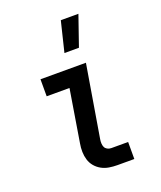

<svg xmlns="http://www.w3.org/2000/svg" viewBox="-140 -844 780 933"><g transform="rotate(-20 250.0 -378.0)"><path d="M305 0Q283 0 262 -3.5Q241 -7 223 -17Q205 -27 192 -42.5Q179 -58 173 -77.5Q167 -97 166.5 -118.5Q166 -140 170 -162L214 -432H96V-520H331L269 -148Q267 -137 267.5 -126Q268 -115 272 -106.5Q276 -98 285 -93Q294 -88 305 -88H392V0ZM249 -600 287 -756H378L324 -600Z"/></g></svg>

Font: Iosevka Curly Slab Semibold
Style: Italic
Weight: 600
Italic angle: -9°
Monospace: yes
Designer: Belleve Invis
Foundry: Belleve Invis
Version: Version 22.1.2; ttfautohint (v1.8.4)